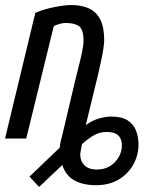

<svg xmlns="http://www.w3.org/2000/svg" viewBox="-43 -549 623 761"><path d="M338 185Q285 185 251 165.5Q217 146 204 105L112 192L74 151L194 36Q194 27 198 9.5Q202 -8 205 -18L256 -234Q261 -255 268.5 -284Q276 -313 282 -341Q288 -369 288 -388Q288 -432 270.5 -445Q253 -458 216 -458Q205 -458 189 -453Q173 -448 170 -445L61 0H-23L97 -498Q132 -513 173 -521Q214 -529 239 -529Q282 -529 311 -515Q340 -501 355 -470.5Q370 -440 370 -390Q370 -375 366 -351Q362 -327 356.5 -302Q351 -277 347 -259L297 -53Q323 -72 350 -79.5Q377 -87 398 -87Q440 -87 463.5 -71.5Q487 -56 496.5 -30.5Q506 -5 506 24Q506 66 485.5 103Q465 140 427.5 162.5Q390 185 338 185ZM341 123Q384 123 412 94Q440 65 440 27Q440 2 426 -12Q412 -26 380 -26Q352 -26 329.5 -13Q307 0 282 22Q278 44 276.5 51.5Q275 59 275 62Q275 90 292 106.5Q309 123 341 123Z"/></svg>

Font: Ubuntu Sans Mono
Style: Italic
Weight: 400
Italic angle: -13.5°
Monospace: yes
Designer: Dalton Maag Ltd
Foundry: Dalton Maag Ltd
Version: Version 1.006